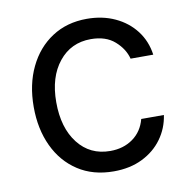

<svg xmlns="http://www.w3.org/2000/svg" viewBox="-68 -620 694 699"><g transform="rotate(-10 279.0 -271.0)"><path d="M298.3 11.4Q221.6 11.4 166.2 -24.9Q110.8 -61.1 81 -124.6Q51.1 -188.2 51.1 -269.9Q51.1 -353 81.9 -416.7Q112.6 -480.5 167.8 -516.5Q223 -552.6 296.9 -552.6Q354.4 -552.6 400.6 -531.2Q446.7 -509.9 476.2 -471.6Q505.7 -433.2 512.8 -382.1H429Q419.4 -419.4 386.5 -448.3Q353.7 -477.3 298.3 -477.3Q224.8 -477.3 179.9 -421.3Q134.9 -365.4 134.9 -272.7Q134.9 -177.9 179.3 -120.9Q223.7 -63.9 298.3 -63.9Q347.3 -63.9 382.3 -89.1Q417.3 -114.3 429 -159.1H512.8Q505.7 -110.8 477.8 -72.3Q449.9 -33.7 404.3 -11.2Q358.7 11.4 298.3 11.4Z"/></g></svg>

Font: Inter Zeller
Style: Regular
Weight: 400
Designer: Rasmus Andersson; Joe Bland
Foundry: zeller
Version: Version 3.015;git-dec3a8cb1